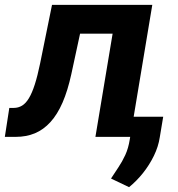

<svg xmlns="http://www.w3.org/2000/svg" viewBox="-53 -566 737 794"><path d="M-33 0 -14.5 -119.7H3.3Q22.8 -119.7 38.3 -129.2Q53.9 -138.7 66.7 -160.1Q79.6 -181.5 90.9 -216.7Q102.2 -251.9 112.9 -303.7L162.1 -545.9H576.8L485.9 0H341.6L412.7 -426.8H278.1L242 -259.6Q227.1 -191.2 205.7 -141.9Q184.3 -92.7 155.6 -61.2Q126.9 -29.7 91.3 -14.8Q55.7 0 12.3 0ZM621.9 -83.2 607.8 1.4Q602 40.2 583.4 78.3Q564.8 116.4 538.2 149.8Q511.5 183.1 480.7 208L406.1 172.3Q420.8 149.2 436.6 126Q452.3 102.7 465.1 75Q477.9 47.2 483.6 10.9L498.8 -83.2Z"/></svg>

Font: Inter Tight
Style: Italic
Weight: 400
Italic angle: -9.39999°
Designer: Rasmus Andersson
Foundry: rsms
Version: Version 3.002